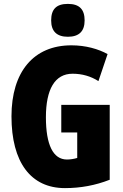

<svg xmlns="http://www.w3.org/2000/svg" viewBox="-20 -957 633 987"><path d="M329 -937C269 -937 243 -909 243 -852C243 -796 272 -768 329 -768C386 -768 415 -796 415 -852C415 -908 389 -937 329 -937ZM295 -418V-276H377V-145C360 -140 342 -137 324 -137C253 -137 216 -213 216 -354C216 -498 262 -578 353 -578C402 -578 447 -565 486 -540L533 -679C486 -705 421 -724 347 -724C153 -724 39 -588 39 -359C39 -123 138 10 314 10C394 10 470 -4 544 -33V-418Z"/></svg>

Font: Noto Sans Lao ExtraCondensed Black
Style: Regular
Weight: 900
Width: 2
Designer: Monotype Design Team
Foundry: Monotype Imaging Inc.
Version: Version 2.003